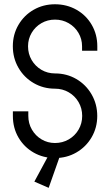

<svg xmlns="http://www.w3.org/2000/svg" viewBox="-20 -743 529 923"><path d="M41.9 -185.7V-207.7H116.1V-186Q116.1 -149.7 133.4 -119.9Q150.7 -90.1 180 -72.8Q209.4 -55.5 244.2 -55.5Q280.4 -55.5 310.2 -72.7Q340.1 -89.9 357.6 -119.7Q375.1 -149.6 375.1 -185.7Q375.1 -222.3 357.6 -252.2Q340.1 -282.1 310.2 -299.4Q280.4 -316.7 244.2 -316.7Q188.1 -316.7 141.8 -343.7Q95.6 -370.6 68.7 -417.2Q41.7 -463.9 41.7 -520.8Q41.7 -577.2 68.7 -623.4Q95.7 -669.6 141.9 -696.1Q188.1 -722.5 244.2 -722.5Q301.1 -722.5 347.8 -696.1Q394.4 -669.6 421.1 -623.4Q447.8 -577.2 447.8 -520.8V-499.1H374.5V-520.5Q374.5 -555.7 357.1 -585.1Q339.7 -614.4 309.9 -631.6Q280.2 -648.7 244.5 -648.7Q208.6 -648.7 179 -631.6Q149.4 -614.4 132.1 -585.1Q114.8 -555.7 114.8 -520.5Q114.8 -484.1 132.1 -454.5Q149.4 -424.9 179 -407.4Q208.6 -390 244.5 -390Q300.7 -390 347 -363.1Q393.3 -336.1 420.4 -289.1Q447.5 -242.1 447.5 -185.5Q447.5 -129.3 420.4 -82.9Q393.3 -36.6 347 -9.9Q300.7 16.8 244.5 16.8Q188 16.8 141.9 -9.5Q95.7 -35.9 68.8 -81.9Q41.9 -127.9 41.9 -185.7ZM145.2 130.1 230.7 -28.3 275.7 -14.9 214 160Z"/></svg>

Font: Lineal Thin
Style: Regular
Weight: 200
Designer: Created by Frank Adebiaye with contributions from Anton Moglia & Ariel Martín Pérez
Created by Frank ADEBIAYE with FontF
Foundry: Velvetyne Type Foundry
Version: Version 2.000;Glyphs 3.2 (3227)